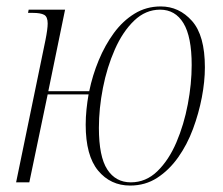

<svg xmlns="http://www.w3.org/2000/svg" viewBox="-20 -566 691 596"><path d="M384 10Q323 10 284.5 -36.5Q246 -83 246 -179Q246 -202 248.5 -226.5Q251 -251 255 -273H128L71 0H30L121 -441Q128 -476 128 -493Q128 -514 117 -520Q106 -526 82 -526H67L69 -536H182L130 -283H257Q267 -332 286.5 -379Q306 -426 333.5 -463.5Q361 -501 397.5 -523.5Q434 -546 479 -546Q536 -546 576 -501Q616 -456 616 -357Q616 -313 606.5 -263.5Q597 -214 579 -165.5Q561 -117 533 -77.5Q505 -38 468 -14Q431 10 384 10ZM386 0Q433 0 468.5 -34.5Q504 -69 527.5 -124Q551 -179 563 -242.5Q575 -306 575 -364Q575 -452 549.5 -494Q524 -536 477 -536Q432 -536 396.5 -502Q361 -468 336.5 -412.5Q312 -357 299.5 -293Q287 -229 287 -169Q287 -80 313 -40Q339 0 386 0Z"/></svg>

Font: Noto Serif Display Condensed ExtraLight
Style: Italic
Weight: 200
Width: 3
Italic angle: -12°
Designer: Monotype Design Team
Foundry: Monotype Imaging Inc.
Version: Version 2.009